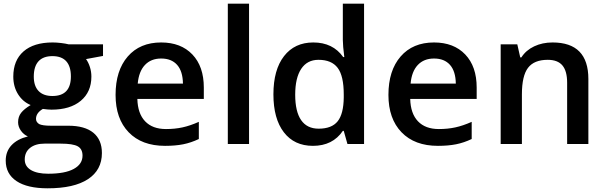

<svg xmlns="http://www.w3.org/2000/svg" viewBox="-20 -780 3285 1040"><path d="M265 -550Q163 -550 107.5 -501.5Q52 -453 52 -365Q52 -311 77.5 -270Q103 -229 146 -211Q111 -190 94.5 -169Q78 -148 78 -118Q78 -94 93 -72.5Q108 -51 131 -41Q74 -27 42.5 6.5Q11 40 11 90Q11 162 69.5 201Q128 240 238 240Q381 240 456.5 190.5Q532 141 532 49Q532 -23 485.5 -61Q439 -99 350 -99H256Q210 -99 192 -108Q175 -119 175 -136Q175 -168 212 -190Q240 -186 259 -186Q360 -186 417.5 -234Q475 -282 475 -365Q475 -392 467 -417Q459 -442 446 -460L538 -477V-540H351Q336 -544 311 -547Q286 -550 265 -550ZM264 -476Q314 -476 339 -448Q364 -420 364 -366Q364 -260 264 -260Q215 -260 189 -287Q163 -314 163 -365Q163 -420 188.5 -448Q214 -476 264 -476ZM221 -2H308Q375 -2 401 12.5Q427 27 427 63Q427 109 379.5 135Q332 161 241 161Q181 161 147.5 141Q114 121 114 84Q114 44 143 21Q172 -2 221 -2Z M1057 -27V-120Q1010 -99 968.5 -90Q927 -81 879 -81Q806 -81 766 -123Q726 -165 724 -244H1084V-306Q1084 -420 1022 -485Q960 -550 853 -550Q738 -550 672 -474Q606 -398 606 -266Q606 -137 677 -63.5Q748 10 874 10Q930 10 972.5 1.5Q1015 -7 1057 -27ZM971 -327H726Q732 -393 765 -428Q798 -463 853 -463Q909 -463 939.5 -428.5Q970 -394 971 -327Z M1214 -760V0H1329V-760Z M1837 -71H1842L1862 0H1952V-760H1837V-563Q1837 -533 1845 -471H1839Q1783 -550 1677 -550Q1576 -550 1518.5 -476Q1461 -402 1461 -269Q1461 -137 1517.5 -63.5Q1574 10 1675 10Q1782 10 1837 -71ZM1579 -267Q1579 -358 1611.5 -407Q1644 -456 1705 -456Q1776 -456 1809 -412.5Q1842 -369 1842 -268V-252Q1841 -163 1809 -123Q1777 -83 1706 -83Q1643 -83 1611 -129.5Q1579 -176 1579 -267Z M2535 -27V-120Q2488 -99 2446.5 -90Q2405 -81 2357 -81Q2284 -81 2244 -123Q2204 -165 2202 -244H2562V-306Q2562 -420 2500 -485Q2438 -550 2331 -550Q2216 -550 2150 -474Q2084 -398 2084 -266Q2084 -137 2155 -63.5Q2226 10 2352 10Q2408 10 2450.5 1.5Q2493 -7 2535 -27ZM2449 -327H2204Q2210 -393 2243 -428Q2276 -463 2331 -463Q2387 -463 2417.5 -428.5Q2448 -394 2449 -327Z M2973 -550Q2918 -550 2873.5 -529Q2829 -508 2804 -469H2798L2782 -540H2692V0H2807V-269Q2807 -369 2840 -412.5Q2873 -456 2947 -456Q3001 -456 3026.5 -425.5Q3052 -395 3052 -332V0H3167V-352Q3167 -550 2973 -550Z"/></svg>

Font: OpenSansMMV
Style: Semibold
Weight: 600
Designer: Steve Matteson
Foundry: Ascender Corporation
Version: Version 6.000